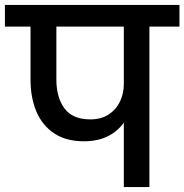

<svg xmlns="http://www.w3.org/2000/svg" viewBox="-44 -760 749 780"><path d="M297 -186Q225 -186 176.5 -218Q128 -250 104 -306.5Q80 -363 80 -437V-652H-24V-740H685V-652H563V0H459V-262Q435 -227 394 -206.5Q353 -186 297 -186ZM185 -437Q185 -364 218 -319.5Q251 -275 323 -275Q367 -275 397.5 -295Q428 -315 443.5 -347.5Q459 -380 459 -419V-652H185Z"/></svg>

Font: Poppins Medium
Style: Regular
Weight: 500
Designer: Ninad Kale (Devanagari), Jonny Pinhorn (Latin)
Version: Version 5.002